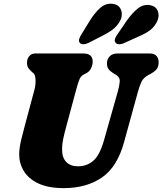

<svg xmlns="http://www.w3.org/2000/svg" viewBox="-20 -983 860 1016"><path d="M530.5 -241.5 604 -501Q612.5 -532.5 613.8 -553.2Q615 -574 594 -587L585.5 -592Q562 -606 553.8 -618.2Q545.5 -630.5 546 -649.5Q546.5 -670 560.5 -685Q574.5 -700 602 -700H773Q796.5 -700 808 -687Q819.5 -674 819.5 -654Q819.5 -628.5 807.2 -615Q795 -601.5 774 -590.5L764.5 -585.5Q739 -571.5 728.8 -550.5Q718.5 -529.5 708.5 -492.5L637 -232.5Q601 -99.5 519 -43.5Q437 12.5 318 12.5Q235 12.5 182.5 -12.5Q130 -37.5 105.5 -78.8Q81 -120 81.5 -168Q82.5 -205.5 93.5 -248.8Q104.5 -292 113 -324.5L162.5 -509Q169.5 -537 168 -562Q166.5 -587 158 -594.5L151 -600.5Q135 -614.5 128.8 -625Q122.5 -635.5 123 -654Q123.5 -672.5 135 -686.2Q146.5 -700 166 -700H421.5Q471 -700 470.5 -656Q470 -638 461.5 -620.8Q453 -603.5 434.5 -594.5L425.5 -590Q408.5 -582 400.8 -563.8Q393 -545.5 384.5 -513.5L333.5 -324.5Q320.5 -277 314.5 -248Q308.5 -219 308.5 -196.5Q307.5 -150 330 -126.5Q352.5 -103 392.5 -103Q440 -103 474 -132.5Q508 -162 530.5 -241.5ZM456.5 -875.5Q482.5 -916.5 510.8 -941.5Q539 -966.5 575.5 -963Q607 -959 618.5 -935.2Q630 -911.5 620.5 -883.5Q609 -856.5 587.8 -836.5Q566.5 -816.5 526 -796L449.5 -756.5Q436 -749.5 422.2 -749Q408.5 -748.5 402 -756.5Q395.5 -765.5 399.2 -777.2Q403 -789 412 -803ZM652 -875.5Q680.5 -915.5 710.2 -938.8Q740 -962 775 -955.5Q805.5 -949.5 815 -924.5Q824.5 -899.5 812.5 -872Q800 -844.5 777.8 -826.2Q755.5 -808 714 -790L636.5 -755Q622.5 -748.5 609.5 -749Q596.5 -749.5 590.5 -758.5Q584.5 -768 589.2 -779.8Q594 -791.5 603.5 -804.5Z"/></svg>

Font: Fraunces 72pt SuperSoft Black
Style: Italic
Weight: 900
Italic angle: -16°
Version: Version 1.000;[b76b70a41]